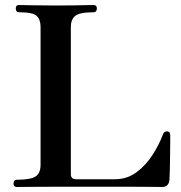

<svg xmlns="http://www.w3.org/2000/svg" viewBox="-20 -747 724 767"><path d="M48 0Q34 0 34 -13Q34 -29 48 -29Q102 -29 122 -42Q142 -55 142 -89V-640Q142 -669 126.5 -683.5Q111 -698 56 -698Q43 -698 43 -714Q43 -727 56 -727Q65 -727 107 -726Q149 -725 203 -725Q239 -725 271 -725.5Q303 -726 325.5 -726.5Q348 -727 353 -727Q367 -727 367 -714Q367 -698 353 -698Q298 -698 280.5 -683.5Q263 -669 263 -640V-51Q263 -31 284 -31H439Q488 -31 525.5 -59Q563 -87 589.5 -128.5Q616 -170 631 -210Q634 -218 639 -220.5Q644 -223 648 -222Q656 -221 658 -216.5Q660 -212 660 -207Q660 -204 660 -182Q660 -160 659.5 -129.5Q659 -99 658.5 -71Q658 -43 657 -29Q656 -16 649 -8Q642 0 628 0Q621 0 591 -0.5Q561 -1 501 -1Q441 -1 342 -1Q260 -1 196 -1Q132 -1 93.5 -0.5Q55 0 48 0Z"/></svg>

Font: Zen Antique
Style: Regular
Weight: 400
Designer: Yoshimichi Ohira
Foundry: Positype
Version: Version 1.001